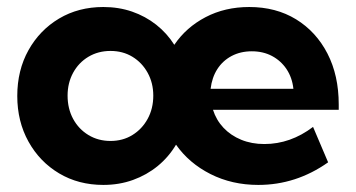

<svg xmlns="http://www.w3.org/2000/svg" viewBox="-20 -518 1016 548"><path d="M916.5 -54.7Q825.2 9.8 717.3 9.8Q642.1 9.8 580.8 -21.2Q519.5 -52.2 482.4 -105Q461.4 -69.8 430.2 -44.2Q398.9 -18.6 359.6 -4.4Q320.3 9.8 274.9 9.8Q204.1 9.8 148.7 -23.2Q93.3 -56.2 61.3 -113.8Q29.3 -171.4 29.3 -244.1Q29.3 -317.4 61.3 -374.8Q93.3 -432.1 148.7 -465.1Q204.1 -498 274.9 -498Q318.8 -498 356.9 -484.9Q395 -471.7 425.8 -447.5Q456.5 -423.3 477.5 -390.1Q511.2 -439.9 566.7 -469Q622.1 -498 691.4 -498Q767.6 -498 825 -462.9Q882.3 -427.7 914.6 -365.2Q946.8 -302.7 946.8 -219.7V-204.6H587.9Q597.2 -175.3 617.9 -153.3Q638.7 -131.3 668.5 -119.1Q698.2 -106.9 734.4 -106.9Q809.1 -106.9 873.5 -155.8ZM295.4 -115.7Q330.6 -115.7 357.9 -132.6Q385.3 -149.4 401.4 -178.7Q417.5 -208 417.5 -245.1Q417.5 -281.2 401.4 -310.3Q385.3 -339.4 357.9 -356Q330.6 -372.6 295.4 -372.6Q260.3 -372.6 232.4 -356Q204.6 -339.4 188.7 -310.3Q172.9 -281.2 172.9 -245.1Q172.9 -208 188.7 -178.7Q204.6 -149.4 232.4 -132.6Q260.3 -115.7 295.4 -115.7ZM581.1 -264.6H817.4Q814 -296.4 797.9 -320.6Q781.7 -344.7 756.3 -358.2Q731 -371.6 698.7 -371.6Q666.5 -371.6 641.1 -358.2Q615.7 -344.7 600.3 -320.8Q585 -296.9 581.1 -264.6Z"/></svg>

Font: Kumbh Sans
Style: Bold
Weight: 700
Version: Version 1.005